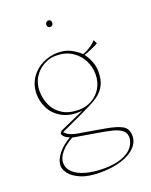

<svg xmlns="http://www.w3.org/2000/svg" viewBox="-162 -752 833 1058"><g transform="rotate(-20 254.5 -223.0)"><path d="M45 112Q45 76 74.5 40Q104 4 147 -19Q136 -24 127.5 -29Q119 -34 113.5 -41Q108 -48 106 -56L117 -70L261 -134Q190 -128 144 -153.5Q98 -179 77 -220.5Q56 -262 56 -303Q56 -359 83.5 -399.5Q111 -440 154 -460.5Q197 -481 243 -481Q287 -481 319.5 -463.5Q352 -446 372 -426Q388 -429 414.5 -446Q441 -463 453 -478L464 -456Q456 -450 423 -435.5Q390 -421 378 -419Q395 -398 407 -367.5Q419 -337 419 -308Q419 -258 402 -226.5Q385 -195 355.5 -174.5Q326 -154 274 -130Q268 -127 262 -124L122 -59Q134 -46 146.5 -39.5Q159 -33 177 -28.5Q195 -24 218 -21L346 1Q414 13 444 30.5Q474 48 474 90Q474 127 445.5 156.5Q417 186 363.5 203Q310 220 239 220Q169 220 125.5 201Q82 182 63.5 157Q45 132 45 112ZM265 206Q330 206 373 189.5Q416 173 435.5 146.5Q455 120 455 91Q455 66 436 50.5Q417 35 383.5 26.5Q350 18 289 8L158 -14Q138 -3 116.5 14Q95 31 79.5 53.5Q64 76 64 100Q64 134 90 157.5Q116 181 161.5 193.5Q207 206 265 206ZM247 -145Q287 -145 322 -164Q357 -183 378 -218Q399 -253 399 -299Q399 -342 379 -381Q359 -420 320.5 -444.5Q282 -469 228 -469Q190 -469 155 -449.5Q120 -430 98.5 -395Q77 -360 77 -317Q77 -271 95 -232Q113 -193 151 -169Q189 -145 247 -145ZM272 -647Q272 -655 267.5 -660.5Q263 -666 255 -666Q248 -666 242.5 -660.5Q237 -655 237 -647Q237 -639 241.5 -633.5Q246 -628 254 -628Q261 -628 266.5 -633Q272 -638 272 -647Z"/></g></svg>

Font: TMT Limkin
Style: Regular
Weight: 400
Designer: Gabriel Drozdov
Version: Version 1.000;Glyphs 3.1.2 (3151)